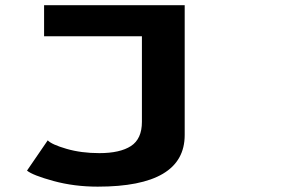

<svg xmlns="http://www.w3.org/2000/svg" viewBox="-20 -520 1090 736"><path d="M688 -500V-2.5Q688 195.5 354.5 195.5Q264.5 195.5 185 173.8Q105.5 152 83.5 134L163 18Q178 34 234.8 50.5Q291.5 67 361 67Q440 67 482 39.8Q524 12.5 524 -53V-381H149V-500Z"/></svg>

Font: League Mono Extended SemiBold
Style: Regular
Weight: 600
Width: 9
Designer: Tyler Finck
Foundry: The League of Moveable Type / Tyler Finck
Version: Version 2.210